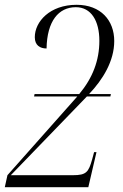

<svg xmlns="http://www.w3.org/2000/svg" viewBox="-25 -780 511 800"><path d="M-5 0H343L377 -146H367L359 -116C344 -63 335 -50 279 -50H20L337 -378H435L437 -388H346C403 -448 451 -525 451 -609C451 -695 395 -760 294 -760C183 -760 120 -690 120 -625C120 -591 142 -578 169 -578C171 -692 219 -750 291 -750C355 -750 389 -693 389 -610C389 -528 361 -455 305 -388H119L117 -378H297L6 -50Z"/></svg>

Font: Noto Serif Display Condensed Light
Style: Italic
Weight: 300
Width: 3
Italic angle: -12°
Designer: Monotype Design Team
Foundry: Monotype Imaging Inc.
Version: Version 2.009